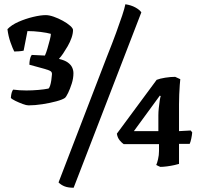

<svg xmlns="http://www.w3.org/2000/svg" viewBox="-20 -781 935 902"><path d="M114 -286Q104 -286 86.5 -292.5Q69 -299 52.5 -307Q36 -315 31 -321Q32 -336 35 -346Q38 -356 42 -360Q56 -358 72.5 -357Q89 -356 104 -356Q131 -356 160 -358.5Q189 -361 208 -365Q212 -368 215.5 -379Q219 -390 221 -404Q223 -418 224 -431Q225 -441 218.5 -446Q212 -451 189 -457.5Q166 -464 118 -477Q118 -489 120.5 -502Q123 -515 129 -523L191 -520Q197 -533 203 -553.5Q209 -574 214 -593.5Q219 -613 219 -622Q202 -627 170.5 -631Q139 -635 109 -635L91 -543Q82 -541 69 -540Q56 -539 47 -539Q40 -552 29.5 -581.5Q19 -611 15 -644Q34 -664 67 -678.5Q100 -693 135.5 -701.5Q171 -710 195 -710Q211 -710 232.5 -702.5Q254 -695 275 -683.5Q296 -672 309.5 -660Q323 -648 323 -640Q323 -623 316 -603Q309 -583 298 -564Q287 -545 276.5 -529.5Q266 -514 258 -506V-504Q284 -498 298.5 -487.5Q313 -477 319 -464Q325 -451 325 -437Q325 -413 317 -388Q309 -363 300 -344.5Q291 -326 285 -321Q274 -313 244.5 -305Q215 -297 179.5 -291.5Q144 -286 114 -286ZM326 101Q300 101 283.5 94.5Q267 88 255 76L482 -514Q508 -579 525.5 -627Q543 -675 554 -708Q565 -741 569 -761Q596 -757 616 -746Q636 -735 644 -723ZM733 3Q732 3 725 -0.5Q718 -4 714 -6Q718 -14 722.5 -33Q727 -52 727 -72V-104H561Q553 -109 542.5 -121.5Q532 -134 529 -153L716 -406Q731 -412 756 -416Q781 -420 803 -420L827 -409Q826 -402 824.5 -381.5Q823 -361 822 -336.5Q821 -312 821 -291V-165L876 -168L883 -159Q882 -146 878.5 -129.5Q875 -113 871 -105H821V-11Q815 -9 799.5 -5.5Q784 -2 765.5 0.5Q747 3 733 3ZM609 -165H724V-240Q724 -255 726 -274Q728 -293 730.5 -309Q733 -325 735 -329L731 -332Z"/></svg>

Font: Texturina 12pt
Style: Bold
Weight: 700
Designer: Guillermo Torres Carreño
Foundry: Omnibus-Type
Version: Version 1.002